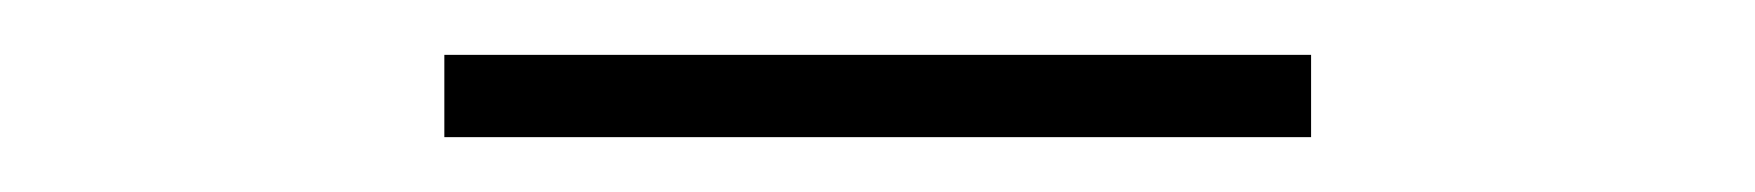

<svg xmlns="http://www.w3.org/2000/svg" viewBox="-20 -747 640 70"><path d="M142 -697V-727H458V-697Z"/></svg>

Font: Encode Sans Expanded Thin
Style: Regular
Weight: 100
Width: 7
Designer: Multiple Designers
Foundry: Impallari Type
Version: Version 3.000; ttfautohint (v1.8.3) -l 8 -r 50 -G 200 -x 14 